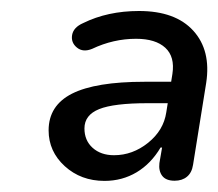

<svg xmlns="http://www.w3.org/2000/svg" viewBox="-20 -734 391 344"><path d="M67.1 -500.4Q67.1 -545 109.2 -566.3Q151.4 -587.5 238.7 -587.5H301.9L295.6 -549.1H244.6Q183.9 -549.1 157.6 -538.5Q131.3 -527.9 131.3 -503.9Q131.3 -482.3 146 -469.1Q160.7 -455.9 184.3 -455.9Q217.6 -455.9 245.4 -478.2Q273.1 -500.5 277.9 -532.6L288.9 -601.6Q293.6 -632.3 276.2 -648.4Q258.7 -664.5 223.8 -664.5Q183 -664.5 145.1 -646.5Q128.9 -639.8 117.9 -648.7Q106.9 -657.6 109.2 -671.3Q111.6 -685 128.9 -692.6Q172.9 -714.3 229.1 -714.3Q294.2 -714.3 326.3 -679Q358.4 -643.7 349.4 -585.3L325.9 -438.8Q323.7 -424.5 315 -417.4Q306.4 -410.2 292.8 -410.2Q277.3 -410.2 270.6 -419Q264 -427.8 265.6 -441.8L270.4 -469.7H267.7Q250.7 -440.9 224.9 -425.4Q199 -409.9 167.2 -409.9Q125 -409.9 96 -436.3Q67.1 -462.7 67.1 -500.4Z"/></svg>

Font: SN Pro Thin
Style: Italic
Weight: 200
Italic angle: -9°
Designer: Tobias Whetton
Foundry: Supernotes
Version: Version 1.003;Glyphs 3.3 (3324)